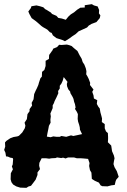

<svg xmlns="http://www.w3.org/2000/svg" viewBox="-24 -894 608 922"><path d="M103 8 73 7 54 1 39 -8 31 -19 27 -33 28 -62 38 -81 33 -95 37 -104 39 -129 37 -135 25 -137 14 -142 5 -143 2 -161 -4 -174 1 -190 0 -210 6 -217 25 -230 41 -236 59 -239 67 -242 83 -258 95 -278 98 -290 94 -305 105 -322 108 -346 118 -360V-370L130 -387L128 -400L137 -417L139 -433L140 -442L147 -458L153 -470L160 -486L163 -497L170 -518L177 -526L178 -549L189 -558L195 -577V-602L211 -611L212 -630L229 -654L231 -660L250 -668L260 -679L271 -678L297 -680L309 -677L320 -673L331 -663L348 -649L358 -629L368 -612L373 -596L381 -584L388 -566L391 -552L390 -537L396 -527L402 -515L409 -496L408 -486L425 -464L419 -453L425 -436L427 -421L443 -413L441 -395L448 -382L455 -373L458 -355L463 -337L466 -325L465 -308L479 -298V-278L485 -263L494 -255L495 -236V-226L494 -211L510 -195L512 -182L514 -168L523 -147L526 -134L523 -119L521 -106L526 -91L537 -72L546 -45L534 -31L531 -23L527 -6L511 -4L492 1L467 0L459 -4L451 -17L431 -26L417 -35L415 -65L408 -77L404 -97L406 -111L399 -131L378 -133L364 -134H345L331 -138H325H303L291 -133L279 -137L270 -135L250 -138L243 -135L223 -134L212 -132L197 -134H176L165 -112L164 -98L168 -82L156 -66V-54L147 -31L138 -19L125 -2L112 2ZM219 -235 232 -239 248 -237H263L271 -241L294 -237L317 -244L328 -241L347 -245L370 -250L360 -271L359 -283L356 -295L351 -310L349 -323L350 -346L345 -357L336 -371L339 -378L336 -394L332 -405L329 -419L325 -428L314 -447L313 -454L304 -465L298 -480L297 -491L300 -501L282 -524L277 -506L271 -493L263 -482V-469L255 -457L256 -446L247 -426L238 -408L235 -399L229 -388V-375L224 -363L218 -349L220 -335L218 -319L219 -305L211 -290L208 -274L204 -255L201 -238ZM288 -696 278 -701 247 -711 230 -724 224 -736 216 -739 203 -752 182 -764 175 -769 157 -785 146 -794 128 -807 117 -827 112 -839 124 -855 127 -864 151 -868 168 -864 184 -859 193 -850 199 -847 220 -834 226 -827 247 -818 256 -808 273 -805 292 -799 304 -814 316 -825 332 -835 346 -847 362 -857 383 -858V-869L417 -874L427 -868L445 -863L452 -846L451 -830L458 -820L455 -807L439 -788L415 -779L402 -771L394 -762L370 -751L354 -744L340 -731L322 -719L310 -710Z"/></svg>

Font: Winky Rough Medium
Style: Regular
Weight: 500
Designer: Simon Atzbach
Foundry: typofactur
Version: Version 1.206; ttfautohint (v1.8.4.7-5d5b)